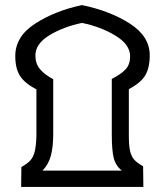

<svg xmlns="http://www.w3.org/2000/svg" viewBox="-20 -734 648 754"><path d="M64 -78Q87 -91 99 -104Q111 -117 116.5 -139.5Q122 -162 123 -201V-383Q77 -407 58.5 -436Q40 -465 40 -514Q40 -591 118.5 -641.5Q197 -692 302 -714Q413 -691 490.5 -641Q568 -591 568 -517Q568 -467 550 -437.5Q532 -408 486 -384V-201Q486 -162 491 -140.5Q496 -119 507.5 -106.5Q519 -94 542 -81L543 0H63ZM458 -64Q434 -84 426.5 -114Q419 -144 419 -206V-424Q456 -443 473.5 -462Q491 -481 491 -513Q491 -559 433.5 -594Q376 -629 302 -644Q229 -629 174 -595.5Q119 -562 119 -516Q119 -484 137 -462.5Q155 -441 189 -423V-207Q189 -158 180 -123.5Q171 -89 147 -64Z"/></svg>

Font: Noto Sans Arabic
Style: Bold
Weight: 700
Designer: Nadine Chahine
Foundry: Monotype Imaging Inc.
Version: Version 1.001